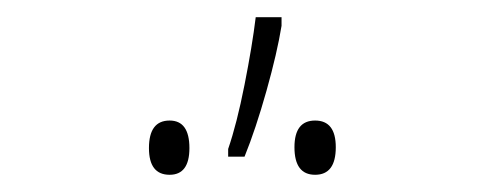

<svg xmlns="http://www.w3.org/2000/svg" viewBox="-20 -825 565 223"><path d="M277 -805Q273 -772 264 -726.5Q255 -681 245 -652V-643H264Q277 -675 289.5 -719.5Q302 -764 307 -795V-805ZM322 -654Q322 -622 346 -622Q370 -622 370 -654Q370 -685 346 -685Q322 -685 322 -654ZM153 -653Q153 -622 177 -622Q200 -622 200 -653Q200 -685 177 -685Q153 -685 153 -653Z"/></svg>

Font: Noto Sans Display SemiCondensed Thin
Style: Regular
Weight: 250
Width: 4
Designer: Monotype Design team
Foundry: Monotype Imaging Inc.
Version: 1.000